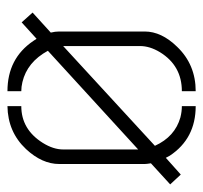

<svg xmlns="http://www.w3.org/2000/svg" viewBox="-35 -509 545 515"><g transform="rotate(90 237.5 -251.5)"><path d="M13.7 -66.4 67.4 -115.2Q64.5 -127 64.5 -137.7V-367.2Q64.5 -412.1 105.5 -454.1Q153.3 -503.9 224.6 -503.9V-466.8Q156.2 -466.8 120.1 -408.2Q103.5 -380.9 103.5 -354.5V-148.4L371.1 -394.5Q346.7 -448.2 294.9 -462.9Q279.3 -466.8 264.6 -466.8V-503.9Q351.6 -503.9 397.5 -434.6Q400.4 -428.7 403.3 -423.8L448.2 -463.9L474.6 -435.5L418 -383.8Q419.9 -372.1 419.9 -367.2V-137.7Q419.9 -91.8 379.9 -48.8Q334 0 264.6 1V-36.1Q327.1 -36.1 363.3 -93.8Q380.9 -122.1 380.9 -148.4V-349.6L116.2 -107.4Q146.5 -51.8 200.2 -39.1Q212.9 -36.1 224.6 -36.1V1Q136.7 1 89.8 -68.4Q86.9 -73.2 84 -77.1L40 -37.1Z"/></g></svg>

Font: Post No Bills Jaffna Light
Style: Regular
Weight: 300
Designer: Kosala Senevirathne, Siva Puranthara, Lasantha Premarathna, Tharique Azeez
Foundry: Mooniak
Version: Version 1.220 ; ttfautohint (v1.6)